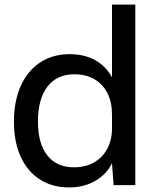

<svg xmlns="http://www.w3.org/2000/svg" viewBox="-20 -810 685 840"><path d="M41 -278Q41 -368 71 -434.5Q101 -501 156 -537Q211 -573 285 -573Q349 -573 396 -547Q443 -521 470 -472V-790H572V0H477L470 -96Q446 -47 396.5 -18.5Q347 10 282 10Q208 10 153.5 -25.5Q99 -61 70 -125.5Q41 -190 41 -278ZM146 -278Q146 -182 187 -130Q228 -78 304 -78Q354 -78 391.5 -99.5Q429 -121 449.5 -159.5Q470 -198 470 -249V-309Q470 -363 450 -402.5Q430 -442 393 -463.5Q356 -485 305 -485Q229 -485 187.5 -431Q146 -377 146 -278Z"/></svg>

Font: BDO Grotesk
Style: Regular
Weight: 400
Designer: Deni Anggara
Foundry: Lokal Container
Version: Version 2.000